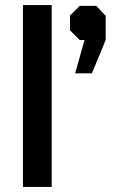

<svg xmlns="http://www.w3.org/2000/svg" viewBox="-20 -734 461 754"><path d="M70 -714H183V0H70ZM312 -577H293L255 -615V-673L293 -711H358L395 -672V-577L341 -446H275Z"/></svg>

Font: Chakra Petch SemiBold
Style: Regular
Weight: 600
Designer: Katatrad Aksorn Co.,Ltd.
Foundry: Cadson Demak Co.,Ltd.
Version: Version 1.000; ttfautohint (v1.6)